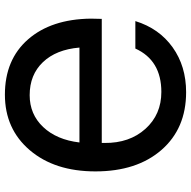

<svg xmlns="http://www.w3.org/2000/svg" viewBox="-18 -744 779 783"><g transform="rotate(90 371.5 -352.5)"><path d="M366 17Q223 17 140.5 -77.5Q58 -172 56 -333L57 -378H563V-389Q564 -491 505.5 -556Q447 -621 355 -621Q226 -621 178 -515H66Q96 -612 173 -667Q250 -722 356 -722Q504 -722 591.5 -621.5Q679 -521 679 -352Q679 -186 592.5 -84.5Q506 17 366 17ZM368 -84Q446 -84 498 -139Q550 -194 561 -287H174Q182 -192 233.5 -138Q285 -84 368 -84Z"/></g></svg>

Font: Manrope Medium
Style: Medium
Weight: 500
Designer: Mikhail Sharanda
Foundry: Mikhail Sharanda
Version: Version 4.000;hotconv 1.0.109;makeotfexe 2.5.65596